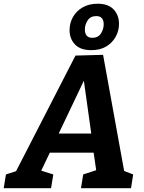

<svg xmlns="http://www.w3.org/2000/svg" viewBox="-56 -997 764 1017"><path d="M605.9 -67.7 575.7 -101.3 649.4 -73 637.9 0H372.9L384.7 -73L463.1 -98.6L456 -77.9L437.3 -207.5L447.1 -188.3H195.5L216.4 -206.2L155.6 -78.6L153.6 -95.8L226.3 -73L214.4 0H-36.4L-24.5 -73L59 -99.9L19.3 -71.1L343.8 -702.6L490 -706.6ZM244.7 -268.1 238.6 -289.8H441.3L430.9 -264.7L380.2 -626.3L414.9 -625.6ZM427.4 -731.3Q369.9 -731.3 341.2 -761.6Q312.5 -792 312.5 -837Q312.5 -875.2 330.5 -907Q348.4 -938.8 382.1 -958.1Q415.7 -977.3 460.9 -977.3Q517.7 -977.3 546 -946.9Q574.4 -916.5 574.4 -870.2Q574.4 -834.3 556.8 -802.3Q539.2 -770.4 506.7 -750.8Q474.2 -731.3 427.4 -731.3ZM433.1 -796.7Q463.5 -796.7 478.4 -819.4Q493.3 -842.2 493.3 -868.5Q493.3 -888.5 483.9 -900.2Q474.5 -911.8 453.8 -911.8Q423.8 -911.8 408.7 -889.6Q393.6 -867.4 393.6 -840Q393.6 -820 403 -808.4Q412.5 -796.7 433.1 -796.7Z"/></svg>

Font: Bitter Thin
Style: Italic
Weight: 100
Italic angle: -9°
Designer: Sol Matas, and Bitter project Authors
Foundry: Sol Matas
Version: Version 2.002